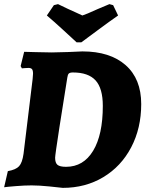

<svg xmlns="http://www.w3.org/2000/svg" viewBox="-23 -898 708 930"><path d="M130 0Q97 0 53.5 3.5Q10 7 -3 9L15 -69Q54 -76 69.5 -93Q85 -110 91 -153L135 -515Q137 -537 137 -541Q137 -557 132 -563Q127 -569 115 -569Q105 -569 95.5 -568Q86 -567 83 -567L77 -578L94 -647Q109 -647 150 -645.5Q191 -644 228 -644Q256 -644 307.5 -646Q359 -648 376 -649Q510 -649 585.5 -582.5Q661 -516 661 -394Q661 -277 612.5 -184.5Q564 -92 477.5 -40Q391 12 281 12Q265 10 215.5 5Q166 0 130 0ZM303 -522Q286 -419 265 -282.5Q244 -146 244 -134Q244 -109 255.5 -99.5Q267 -90 297 -90Q381 -90 428 -167.5Q475 -245 475 -385Q475 -470 440 -508.5Q405 -547 330 -547Q316 -547 310.5 -542Q305 -537 303 -522ZM371 -693H348Q333 -707 284.5 -751.5Q236 -796 204 -823L238 -873L258 -878Q270 -873 306 -855Q325 -847 343.5 -838Q362 -829 376 -823Q393 -828 450 -854Q501 -876 507 -878L525 -873L549 -823Q510 -796 450 -751.5Q390 -707 371 -693Z"/></svg>

Font: Alegreya ExtraBold
Style: Italic
Weight: 800
Italic angle: -7°
Designer: Juan Pablo del Peral
Foundry: Huerta Tipografica
Version: Version 2.007; ttfautohint (v1.6)